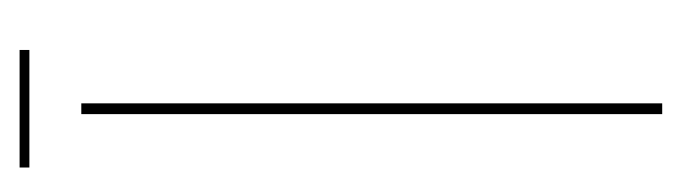

<svg xmlns="http://www.w3.org/2000/svg" viewBox="-270 -426 696 196"><g transform="rotate(-90 78.0 -328.0)"><path d="M5 -646H125V-656H5ZM59.5 0H70.5V-593H59.5Z"/></g></svg>

Font: Anybody Thin
Style: Regular
Weight: 100
Designer: Tyler Finck
Foundry: Etcetera Type Company
Version: Version 1.114;gftools[0.9.25]